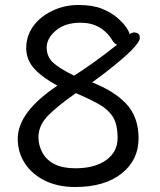

<svg xmlns="http://www.w3.org/2000/svg" viewBox="-20 -732 640 769"><path d="M210 -389Q152 -420 120 -454Q85 -491 85 -539Q85 -587 112 -625.5Q139 -664 188 -688Q237 -712 293.5 -712Q350 -712 387 -697.5Q424 -683 449 -661.5Q474 -640 486 -622Q498 -604 499 -595Q509 -602 518 -602Q527 -602 533.5 -597Q540 -592 540 -580Q540 -565 508 -532Q476 -499 399 -439Q371 -418 349 -402Q436 -368 484 -318Q535 -265 535 -178Q535 -91 467 -37Q399 17 281 17Q212 17 160 -8.5Q108 -34 79.5 -78Q51 -122 51 -176Q51 -283 210 -389ZM431 -569Q387 -641 303 -641Q241 -641 204 -610Q167 -579 167 -541.5Q167 -504 194 -480Q221 -456 277 -429Q360 -482 449 -553Q439 -556 431 -569ZM134 -182Q134 -151 149 -122Q184 -58 281 -58Q360 -58 405.5 -91Q451 -124 451 -179Q451 -234 432 -264Q413 -294 375.5 -315Q338 -336 284 -359Q212 -309 173 -269.5Q134 -230 134 -182Z"/></svg>

Font: Moon Stars Kai
Style: Bold
Weight: 700
Designer: GuiWonder
Version: Version 1.101